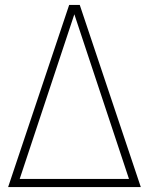

<svg xmlns="http://www.w3.org/2000/svg" viewBox="-20 -760 605 780"><path d="M13 0 261 -740H304L552 0ZM60 -33H504L282 -702Z"/></svg>

Font: Encode Sans Cnd Th
Style: Regular
Weight: 100
Width: 3
Designer: Multiple Designers
Foundry: Impallari Type
Version: Version 3.002; ttfautohint (v1.8.3) -l 8 -r 50 -G 200 -x 14 